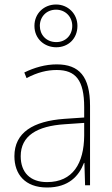

<svg xmlns="http://www.w3.org/2000/svg" viewBox="-20 -823 498 853"><path d="M230 -613C283 -613 324 -651 324 -708C324 -762 282 -803 229 -803C176 -803 133 -764 133 -708C133 -650 178 -613 230 -613ZM230 -636C185 -636 157 -669 157 -708C157 -748 186 -780 229 -780C270 -780 301 -749 301 -708C301 -667 272 -636 230 -636ZM232 -537C182 -537 133 -523 88 -501L98 -476C147 -502 190 -512 232 -512C316 -512 354 -467 354 -347V-301L266 -295C127 -285 44 -234 44 -129C44 -49 91 10 189 10C286 10 331 -42 353 -99H355L358 0H380V-353C380 -483 332 -537 232 -537ZM267 -271 354 -277V-220C353 -98 304 -14 189 -14C114 -14 72 -57 72 -129C72 -220 145 -263 267 -271Z"/></svg>

Font: Noto Sans Lao SemiCondensed Thin
Style: Regular
Weight: 100
Width: 4
Designer: Monotype Design Team
Foundry: Monotype Imaging Inc.
Version: Version 2.003